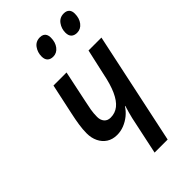

<svg xmlns="http://www.w3.org/2000/svg" viewBox="-228 -802 868 868"><g transform="rotate(-45 206.5 -367.5)"><path d="M212.9 0 251.5 -181.6Q254.9 -195.3 259.3 -211.7Q263.7 -228 268.6 -243.2H266.6Q253.4 -222.7 234.9 -207.8Q216.3 -192.9 194.6 -184.3Q172.9 -175.8 149.9 -175.8Q121.1 -175.8 100.3 -189.2Q79.6 -202.6 68.4 -225.8Q57.1 -249 57.1 -278.8Q57.1 -303.7 61.3 -331.1Q65.4 -358.4 71.8 -387.7L104 -537.6H187.5L155.8 -386.7Q150.4 -362.3 146.7 -341.3Q143.1 -320.3 143.1 -297.9Q143.1 -277.8 153.8 -264.9Q164.6 -252 184.6 -252Q213.4 -252 235.1 -269.3Q256.8 -286.6 273.2 -322.8Q289.6 -358.9 300.8 -415.5L328.1 -537.6H410.6L296.4 0ZM348.6 -630.4Q330.6 -630.4 320.8 -639.9Q311 -649.4 311 -668.5Q311 -694.3 325.9 -714.8Q340.8 -735.4 367.2 -735.4Q383.8 -735.4 393.1 -726.3Q402.3 -717.3 402.3 -699.2Q402.3 -669.4 387 -649.9Q371.6 -630.4 348.6 -630.4ZM195.8 -630.4Q178.2 -630.4 168.5 -639.9Q158.7 -649.4 158.7 -668.5Q158.7 -694.3 173.3 -714.8Q188 -735.4 214.8 -735.4Q225.6 -735.4 233.2 -731.4Q240.7 -727.5 244.9 -719.5Q249 -711.4 249 -699.2Q249 -669.4 233.9 -649.9Q218.8 -630.4 195.8 -630.4Z"/></g></svg>

Font: Open Sans Condensed Medium
Style: Italic
Weight: 500
Width: 3
Italic angle: -12°
Designer: Monotype Design Team
Foundry: Monotype Imaging Inc.
Version: Version 3.000